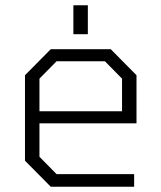

<svg xmlns="http://www.w3.org/2000/svg" viewBox="-20 -710 614 730"><path d="M259 -580V-690H314V-580ZM173 0 75 -99V-424L173 -523H401L499 -424V-241H130V-114L195 -48H490V0ZM130 -287H444V-411L379 -477H195L130 -411Z"/></svg>

Font: Tomorrow Light
Style: Regular
Weight: 300
Designer: Tony de Marco, Monica Rizzolli
Foundry: Just in Type
Version: Version 2.002